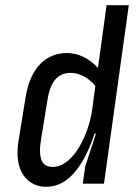

<svg xmlns="http://www.w3.org/2000/svg" viewBox="-20 -703 533 735"><path d="M51 -164C48 -148 47 -132 47 -118C47 -33 94 12 158 12C230 12 294 -48 342 -191L345 -192L347 -190L306 -65L297 0H378L473 -683H388L355 -443C323 -478 281 -500 237 -500C158 -500 97 -447 78 -331ZM182 -64C152 -64 133 -80 133 -127C133 -140 135 -156 138 -175L162 -322C174 -396 205 -424 250 -424C284 -424 319 -406 345 -374L333 -284C321 -193 262 -64 182 -64Z"/></svg>

Font: Ropa Sans
Style: Italic
Weight: 400
Designer: Botio Nikoltchev
Foundry: Botjo Nikoltchev
Version: Version 1.002